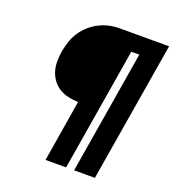

<svg xmlns="http://www.w3.org/2000/svg" viewBox="-133 -841 866 947"><g transform="rotate(20 300.0 -367.5)"><path d="M212 0 265 -323Q239 -324 213.5 -329.5Q188 -335 166.5 -348Q145 -361 130 -381Q115 -401 107.5 -425Q100 -449 100 -476Q100 -503 104 -529Q109 -556 117.5 -582.5Q126 -609 141.5 -633Q157 -657 179 -677Q201 -697 226.5 -710Q252 -723 279 -729Q306 -735 333 -735H593L471 0H362L469 -646H427L320 0Z"/></g></svg>

Font: Iosevka Etoile Heavy Oblique
Style: Regular
Weight: 900
Italic angle: -9°
Designer: Belleve Invis
Foundry: Belleve Invis
Version: Version 15.5.2; ttfautohint (v1.8.4)